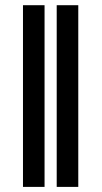

<svg xmlns="http://www.w3.org/2000/svg" viewBox="-20 -732 400 752"><path d="M154.5 -711.6V0H70V-711.6ZM286.6 -711.6V0H202.1V-711.6Z"/></svg>

Font: Interface
Style: Bold
Weight: 700
Designer: Rasmus Andersson
Foundry: rsms
Version: Version 1.8